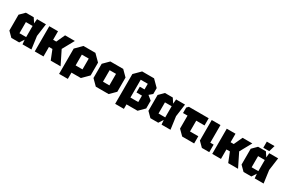

<svg xmlns="http://www.w3.org/2000/svg" viewBox="142 -2143 5491 3696"><g transform="rotate(30 2887.5 -295.0)"><path d="M140 0 36 -104V-456L140 -560H314L379 -461L388 -560H586L548 -280L586 0H388L379 -99L314 0ZM230 -156H379V-404H230Z M660 0V-560H854V-371H924L1011 -560H1228L1085 -301L1234 0H1015L931 -211H854V0Z M1282 140V-422L1420 -560H1685L1823 -422V-138L1685 0H1476V140ZM1629 -400H1476V-160H1629Z M1895 -122V-438L2017 -560H2303L2425 -438V-122L2303 0H2017ZM2089 -152H2231V-408H2089Z M3046 -562V-431L2974 -370L3067 -294V-122L2945 0H2663V-152H2873V-295H2751V-423H2856V-548H2699V100H2505V-562L2643 -700H2908Z M3231 0 3127 -104V-456L3231 -560H3405L3470 -461L3479 -560H3677L3639 -280L3677 0H3479L3470 -99L3405 0ZM3321 -156H3470V-404H3321Z M3825 -112V-400H3725V-522L3763 -560H4203V-400H4019V-160H4203V0H3937Z M4271 -560H4465V-168H4539V0H4375L4271 -104Z M4605 0V-560H4799V-371H4869L4956 -560H5173L5030 -301L5179 0H4960L4876 -211H4799V0Z M5301 0 5197 -104V-456L5301 -560H5475L5540 -461L5549 -560H5747L5709 -280L5747 0H5549L5540 -99L5475 0ZM5391 -156H5540V-404H5391ZM5397 -594V-730H5569L5529 -594Z"/></g></svg>

Font: Tektur ExtraBold
Style: Regular
Weight: 800
Designer: Adam Jagosz
Foundry: Adam Jagosz
Version: Version 1.005;gftools[0.9.30]